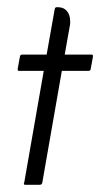

<svg xmlns="http://www.w3.org/2000/svg" viewBox="-20 -511 289 531"><path d="M101 -315H33Q29 -315 29 -318V-321L35 -354Q36 -360 41 -360H109L131 -484Q132 -491 136 -491H141Q156 -491 165 -480.5Q174 -470 174 -453Q174 -449 174 -446Q174 -443 173 -439L159 -360H233Q237 -360 237 -357V-354L231 -321Q230 -315 225 -315H151L97 -6Q96 0 90 0H50Q46 0 46 -2Q46 -5 47 -6Z"/></svg>

Font: Zain Light
Style: Italic
Weight: 300
Italic angle: -10°
Designer: Zain,Boutros
Foundry: Mobile Telecommunications Company (Zain), 2024
Version: Version 1.51; ttfautohint (v1.8.4)